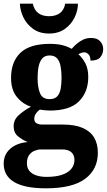

<svg xmlns="http://www.w3.org/2000/svg" viewBox="-27 -788 580 1042"><path d="M222 234Q107 234 50 200Q-7 166 -7 100Q-7 66 9.5 41Q26 16 55.5 1Q85 -14 123 -17Q96 -28 71.5 -47.5Q47 -67 47 -103Q47 -137 73 -161.5Q99 -186 141 -209Q95 -224 64 -262.5Q33 -301 33 -365Q33 -453 84 -501.5Q135 -550 244 -550Q281 -550 309 -543.5Q337 -537 362 -523Q376 -539 391.5 -552Q407 -565 425.5 -573.5Q444 -582 468 -582Q500 -582 516.5 -564Q533 -546 533 -522Q533 -497 518 -478Q503 -459 464 -459Q464 -483 453 -493.5Q442 -504 431 -504Q420 -504 412.5 -500.5Q405 -497 398 -494Q421 -474 436.5 -444Q452 -414 452 -370Q452 -289 402 -238.5Q352 -188 244 -188Q234 -188 216.5 -189.5Q199 -191 190 -193Q180 -188 169.5 -174Q159 -160 159 -143Q159 -126 171.5 -119Q184 -112 203 -112H314Q379 -112 421 -94Q463 -76 483.5 -42Q504 -8 504 41Q504 131 435 182.5Q366 234 222 234ZM225 172Q275 172 308.5 161Q342 150 359.5 129Q377 108 377 80Q377 54 360.5 38.5Q344 23 310 23H194Q179 23 161 30Q143 37 131 53.5Q119 70 119 99Q119 123 132.5 139.5Q146 156 170.5 164Q195 172 225 172ZM242 -250Q269 -250 283 -264.5Q297 -279 302 -305Q307 -331 307 -365Q307 -400 302 -427.5Q297 -455 283 -471Q269 -487 242 -487Q216 -487 202 -470.5Q188 -454 182.5 -426.5Q177 -399 177 -364Q177 -315 190 -282.5Q203 -250 242 -250ZM239 -606Q188 -606 153 -631Q118 -656 100 -693.5Q82 -731 81 -768H151Q159 -732 182 -716Q205 -700 239 -700Q274 -700 297 -716Q320 -732 327 -768H396Q396 -731 378 -693.5Q360 -656 325 -631Q290 -606 239 -606Z"/></svg>

Font: Noto Serif Khmer SemiCondensed ExtraBold
Style: Regular
Weight: 800
Width: 4
Designer: Danh Hong and the Monotype Design Team
Foundry: Monotype Imaging Inc.
Version: Version 2.004